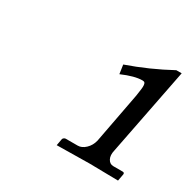

<svg xmlns="http://www.w3.org/2000/svg" viewBox="-86 -775 500 499"><g transform="rotate(30 163.5 -526.0)"><path d="M248 -621.1Q225.1 -621.1 188 -605L184.1 -631.8Q250 -654.8 311 -688H327.1L275.9 -426.8Q272 -410.6 277.6 -400.4Q283.2 -390.1 293.9 -390.1H321.8Q327.6 -390.1 327.1 -384.8L323.2 -363.8Q271.5 -364.7 236.8 -365.2L139.2 -363.8L143.1 -384.8Q146 -389.6 150.9 -390.1H187Q199.2 -390.1 210.2 -400.6Q221.2 -411.1 225.1 -426.8L253.9 -579.1Q255.9 -592.3 256.8 -599.6Q257.8 -606.9 257.3 -612.1Q256.8 -617.2 254.9 -619.1Q252.9 -621.1 248 -621.1Z"/></g></svg>

Font: Linux Libertine
Style: Italic
Weight: 400
Italic angle: -12°
Designer: Philipp H. Poll
Foundry: Philipp H. Poll
Version: Version 5.1.6 ; ttfautohint (v0.9)